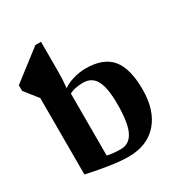

<svg xmlns="http://www.w3.org/2000/svg" viewBox="-166 -813 888 942"><g transform="rotate(-30 278.0 -342.0)"><path d="M372.6 -242.7Q372.6 -333 350.3 -375Q328.1 -417 277.3 -417Q258.8 -417 236.8 -412.8Q214.8 -408.7 200.7 -400.4V-49.3Q231.9 -41.5 277.3 -41.5Q325.7 -41.5 349.1 -88.6Q372.6 -135.7 372.6 -242.7ZM59.6 -456.1 0 -531.7V-563.5L168.9 -693.8H200.7V-525.4Q200.7 -480 195.8 -433.1Q215.3 -449.2 252.2 -460.2Q289.1 -471.2 324.2 -471.2Q423.8 -471.2 469.7 -416.5Q515.6 -361.8 515.6 -242.2Q515.6 -124 456.8 -57.1Q397.9 9.8 291 9.8Q211.9 9.8 59.6 -23.4Z"/></g></svg>

Font: Liberation Serif
Style: Bold
Weight: 700
Designer: Steve Matteson
Foundry: Ascender Corporation
Version: Version 2.1.5